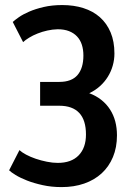

<svg xmlns="http://www.w3.org/2000/svg" viewBox="-20 -741 536 771"><path d="M227.5 10.3Q186.5 10.3 151.1 2.4Q115.7 -5.4 88.4 -16.1Q61 -26.9 42.5 -38.3Q23.9 -49.8 16.6 -57.1L58.1 -138.2Q67.4 -129.4 84.7 -120.1Q102.1 -110.8 123.5 -103.5Q145 -96.2 168.2 -91.6Q191.4 -86.9 211.9 -86.9Q266.6 -86.9 295.9 -117.2Q325.2 -147.5 325.2 -200.7Q325.2 -258.8 298.1 -287.6Q271 -316.4 218.3 -316.4H141.1V-412.1H218.3Q267.6 -412.1 291.3 -439.7Q314.9 -467.3 314.9 -518.1Q314.9 -542 308.6 -561.5Q302.2 -581.1 289.3 -594.7Q276.4 -608.4 257.1 -616Q237.8 -623.5 211.4 -623.5Q190.9 -623 170.2 -618.4Q149.4 -613.8 130.9 -606.4Q112.3 -599.1 97.2 -589.8Q82 -580.6 72.8 -571.8L31.2 -652.8Q39.1 -660.2 55.7 -671.9Q72.3 -683.6 97.2 -694.3Q122.1 -705.1 155.5 -712.9Q189 -720.7 230 -720.7Q276.4 -720.7 314.9 -708.5Q353.5 -696.3 381.1 -671.9Q408.7 -647.5 424.1 -611.1Q439.5 -574.7 439.5 -525.9Q439.5 -501 432.6 -477.1Q425.8 -453.1 412.8 -432.4Q399.9 -411.6 381.1 -394.8Q362.3 -377.9 338.4 -366.7Q366.2 -356.4 387.2 -339.6Q408.2 -322.8 422.1 -301Q436 -279.3 442.9 -253.2Q449.7 -227.1 449.7 -197.8Q449.7 -148.9 433.6 -110.4Q417.5 -71.8 388.2 -44.9Q358.9 -18.1 318.1 -3.9Q277.3 10.3 227.5 10.3Z"/></svg>

Font: Ufes Sans SemiBold
Style: Regular
Weight: 600
Designer: Ricardo Esteves & Filipe Motta
Foundry: ProDesignUfes - Ricardo Esteves, Filipe Motta (This is a derivative work, based on Roboto family, by Christian Robertson
Version: Version 2.0